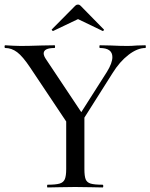

<svg xmlns="http://www.w3.org/2000/svg" viewBox="-22 -824 661 844"><path d="M472 -573Q472 -613 417 -613Q415 -613 415 -619Q415 -625 417 -625L466 -624Q506 -622 539 -622Q556 -622 580 -624L617 -625Q619 -625 619 -619Q619 -613 617 -613Q582 -613 543 -583Q504 -553 473 -503L325 -269L306 -285L448 -508Q472 -547 472 -573ZM1 -613Q-2 -613 -2 -619Q-2 -625 1 -625Q12 -625 36 -623L69 -622Q102 -622 160 -624L218 -625Q220 -625 220 -619Q220 -613 218 -613Q170 -613 170 -589Q170 -578 182 -561L344 -318L281 -272L110 -528Q78 -576 53.5 -594.5Q29 -613 1 -613ZM349 -319V-81Q349 -50 354.5 -36Q360 -22 376.5 -17Q393 -12 429 -12Q432 -12 432 -6Q432 0 429 0Q398 0 380 -1L308 -2L238 -1Q220 0 187 0Q185 0 185 -6Q185 -12 187 -12Q223 -12 240 -17Q257 -22 263 -36.5Q269 -51 269 -81V-310ZM321 -804Q327 -804 332 -799L434 -695Q435 -695 435 -693Q435 -691 432.5 -689Q430 -687 429 -688L321 -740L212 -688Q210 -687 207 -690.5Q204 -694 206 -695L309 -799Q314 -804 321 -804Z"/></svg>

Font: Cormorant Unicase Medium
Style: Regular
Weight: 500
Designer: Christian Thalmann (Catharsis Fonts)
Foundry: Catharsis Fonts
Version: Version 4.000